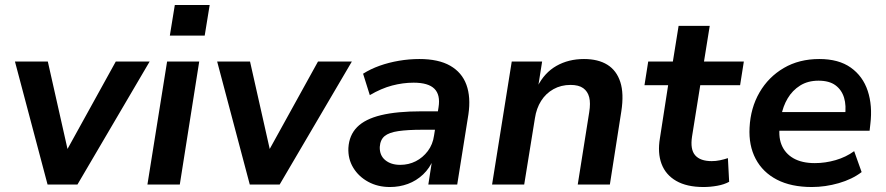

<svg xmlns="http://www.w3.org/2000/svg" viewBox="-20 -741 3557 771"><path d="M171 0 40 -494H172L256 -121H239L445 -494H581L291 0Z M662 -598 682 -721H822L802 -598ZM572 0 651 -494H780L702 0Z M983 0 852 -494H984L1068 -121H1051L1257 -494H1393L1103 0Z M1546 10Q1497 10 1458.5 -11Q1420 -32 1398.5 -67.5Q1377 -103 1379 -147Q1382 -198 1414 -230.5Q1446 -263 1510 -278.5Q1574 -294 1673 -294H1752L1741 -220H1676Q1617 -220 1579.5 -214.5Q1542 -209 1524.5 -194.5Q1507 -180 1505 -151Q1504 -117 1527 -98Q1550 -79 1587 -79Q1621 -79 1649.5 -93.5Q1678 -108 1698 -134.5Q1718 -161 1723 -197L1741 -310Q1749 -360 1724.5 -384.5Q1700 -409 1641 -409Q1598 -409 1554.5 -397.5Q1511 -386 1465 -359L1438 -445Q1468 -464 1504.5 -477Q1541 -490 1582 -497Q1623 -504 1664 -504Q1741 -504 1788 -477Q1835 -450 1853 -400.5Q1871 -351 1861 -282L1816 0H1700L1716 -103H1721Q1706 -66 1679 -40.5Q1652 -15 1618 -2.5Q1584 10 1546 10Z M1956 0 2035 -494H2157L2141 -393H2138Q2166 -449 2214.5 -476.5Q2263 -504 2325 -504Q2382 -504 2419 -481Q2456 -458 2471 -411.5Q2486 -365 2475 -294L2429 0H2300L2346 -290Q2352 -327 2346 -350.5Q2340 -374 2322 -387Q2304 -400 2271 -400Q2233 -400 2202.5 -383Q2172 -366 2153 -336Q2134 -306 2128 -266L2085 0Z M2805 10Q2738 10 2695.5 -14.5Q2653 -39 2636.5 -83Q2620 -127 2630 -186L2663 -399H2568L2583 -494H2682L2705 -637H2830L2807 -494H2967L2952 -399H2792L2759 -193Q2751 -141 2771.5 -117.5Q2792 -94 2838 -94Q2855 -94 2871.5 -97.5Q2888 -101 2903 -106L2908 -11Q2888 0 2860 5Q2832 10 2805 10Z M3240 10Q3157 10 3100 -19.5Q3043 -49 3014.5 -103Q2986 -157 2990 -229Q2994 -308 3030 -370Q3066 -432 3127.5 -468Q3189 -504 3270 -504Q3348 -504 3396.5 -469.5Q3445 -435 3464.5 -376Q3484 -317 3475 -243L3472 -216H3090L3101 -291H3390L3373 -274Q3379 -317 3369.5 -348.5Q3360 -380 3335 -398.5Q3310 -417 3267 -417Q3224 -417 3193 -397.5Q3162 -378 3143 -346Q3124 -314 3117 -275L3113 -247Q3104 -196 3118 -160.5Q3132 -125 3166 -105.5Q3200 -86 3252 -86Q3294 -86 3335.5 -98Q3377 -110 3410 -134L3440 -50Q3402 -21 3348 -5.5Q3294 10 3240 10Z"/></svg>

Font: Nunito Sans 10pt
Style: Bold Italic
Weight: 700
Italic angle: -9°
Designer: Vernon Adams
Foundry: Vernon Adams
Version: Version 3.101;gftools[0.9.27]